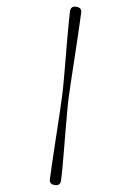

<svg xmlns="http://www.w3.org/2000/svg" viewBox="-132 -815 684 1015"><g transform="rotate(-15 209.5 -307.0)"><path d="M230 -298Q219 -272 203.8 -230.5Q188.5 -189 171 -140.2Q153.5 -91.5 136 -42.2Q118.5 7 102.8 49.8Q87 92.5 75 121Q63.5 145.5 37 133.5Q10 121.5 21 96.5Q32 69.5 49.8 28.5Q67.5 -12.5 88.2 -60.2Q109 -108 130 -155.8Q151 -203.5 168.8 -244.5Q186.5 -285.5 197.5 -312.5Q209 -340 224.5 -382.2Q240 -424.5 257.8 -474Q275.5 -523.5 293.2 -573Q311 -622.5 326.8 -664.8Q342.5 -707 353.5 -734Q365 -759 392 -747Q419 -735 408 -709.5Q396 -680.5 378 -638.5Q360 -596.5 339 -548.5Q318 -500.5 297.2 -453Q276.5 -405.5 258.8 -365Q241 -324.5 230 -298Z"/></g></svg>

Font: Fraunces 72pt SemiBold
Style: Regular
Weight: 600
Version: Version 1.000;[b76b70a41]